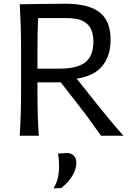

<svg xmlns="http://www.w3.org/2000/svg" viewBox="-20 -736 714 1041"><path d="M395.5 -309.6 479.5 -204.6Q583.5 -72.8 649.4 0H527.8Q460.9 -96.2 403.3 -168.9L309.6 -289.6H183.1V-235.4Q183.1 -98.6 190.4 0H86.9Q94.2 -118.7 94.2 -235.4V-475.1Q94.2 -592.8 86.9 -712.9Q114.3 -712.9 197.5 -714.4Q280.8 -715.8 335.4 -715.8Q460 -715.8 519.8 -669.4Q579.6 -623 579.6 -520Q579.6 -480 569.8 -446.3Q560.1 -412.6 539.1 -383.8Q518.1 -355 481.7 -335.9Q445.3 -316.9 395.5 -309.6ZM183.1 -461.9V-363.8H302.7Q397.9 -363.8 442.1 -397.9Q486.3 -432.1 486.3 -511.2Q486.3 -536.1 481.2 -555.9Q476.1 -575.7 467.8 -588.6Q459.5 -601.6 446.5 -611.1Q433.6 -620.6 421.1 -625.7Q408.7 -630.9 391.8 -633.8Q375 -636.7 362.1 -637.5Q349.1 -638.2 332 -638.2H186.5Q183.1 -559.6 183.1 -461.9ZM294.4 96.7 341.8 93.3Q367.2 94.2 380.6 108.6Q394 123 394 146Q394 182.6 371.1 219Q348.1 255.4 312 283.7L270.5 285.2Q287.6 255.9 293.9 227.8Q300.3 199.7 300.3 162.6Q300.3 126 294.4 96.7Z"/></svg>

Font: Commissioner Flair
Style: Regular
Weight: 400
Designer: Kostas Bartsokas
Foundry: Kostas Bartsokas
Version: Version 1.000